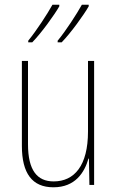

<svg xmlns="http://www.w3.org/2000/svg" viewBox="-20 -786 498 816"><path d="M357 -759V-766H328C307 -728 260 -655 225 -613V-606H242C282 -647 337 -724 357 -759ZM232 -759V-766H203C182 -728 136 -657 100 -613V-606H117C157 -647 212 -724 232 -759ZM380 -527H354V-227C354 -82 296 -15 208 -15C138 -15 99 -62 99 -173V-527H73V-166C73 -49 117 10 207 10C300 10 339 -53 356 -112H358L360 0H380Z"/></svg>

Font: Noto Sans Thai Cond Thin
Style: Regular
Weight: 100
Width: 3
Designer: Monotype Design Team
Foundry: Monotype Imaging Inc.
Version: Version 2.002